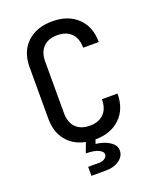

<svg xmlns="http://www.w3.org/2000/svg" viewBox="-169 -840 939 1145"><g transform="rotate(-20 300.0 -267.0)"><path d="M209 206V149H280Q302 149 316 137.5Q330 126 330 113Q330 95 302 82Q274 69 223 69L247 5Q171 -10 127.5 -64Q84 -118 84 -202V-529Q84 -627 143.5 -683.5Q203 -740 304 -740Q404 -740 463.5 -683Q523 -626 523 -529H424Q424 -588 392 -620Q360 -652 304 -652Q247 -652 215 -620Q183 -588 183 -529V-202Q183 -142 215 -110Q247 -78 304 -78Q360 -78 392 -110Q424 -142 424 -202H523Q523 -104 463.5 -47Q404 10 306 10L297 36Q324 38 352.5 48.5Q381 59 400.5 77Q420 95 420 122Q420 157 386.5 181.5Q353 206 297 206Z"/></g></svg>

Font: Tiny Medium
Style: Regular
Weight: 500
Monospace: yes
Designer: Philipp Nurullin, Konstantin Bulenkov
Foundry: JetBrains
Version: Version 2.251; ttfautohint (v1.8.4.7-5d5b)